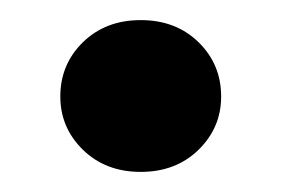

<svg xmlns="http://www.w3.org/2000/svg" viewBox="-20 -424 280 191"><path d="M120 -253Q85 -253 62.5 -275Q40 -297 40 -328Q40 -360 62.5 -382Q85 -404 120 -404Q155 -404 177.5 -382Q200 -360 200 -328Q200 -297 177.5 -275Q155 -253 120 -253Z"/></svg>

Font: Firefly Display
Style: Bold
Weight: 700
Designer: Colophon Foundry, Jonny Pinhorn
Foundry: Colophon Foundry
Version: Version 1.200; ttfautohint (v1.8.3)